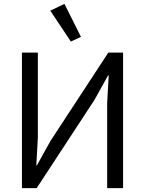

<svg xmlns="http://www.w3.org/2000/svg" viewBox="-20 -969 747 989"><path d="M345 -755 397 -779 312 -949 239 -914ZM93 0H169L467 -455L537 -581H540L532 -438V0H614V-698H538L240 -243L170 -117H167L175 -260V-698H93Z"/></svg>

Font: LVC Sans
Style: Regular
Weight: 400
Designer: Mike Abbink, Paul van der Laan, Pieter van Rosmalen
Foundry: Bold Monday
Version: Version 3.0